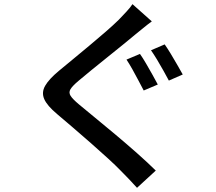

<svg xmlns="http://www.w3.org/2000/svg" viewBox="-20 -833 1040 925"><path d="M654.3 -573.2Q667.5 -554.7 683.6 -527.1Q699.7 -499.5 715.1 -471.9Q730.5 -444.3 740.2 -425.8L672.4 -397Q661.6 -417.5 647.2 -444.8Q632.8 -472.2 617.7 -499.3Q602.5 -526.4 589.4 -545.9ZM773.4 -619.1Q786.1 -601.1 802.5 -574.2Q818.8 -547.4 834.2 -520.3Q849.6 -493.2 860.4 -474.1L793.5 -444.8Q782.2 -465.8 767.3 -492.7Q752.4 -519.5 736.6 -545.7Q720.7 -571.8 707.5 -590.8ZM711.4 -730Q691.9 -715.8 670.2 -698Q648.4 -680.2 633.3 -668Q608.4 -647 572.5 -617.9Q536.6 -588.9 497.1 -557.1Q457.5 -525.4 420.7 -495.4Q383.8 -465.3 357.4 -442.9Q328.6 -418.5 319.3 -402.8Q310.1 -387.2 320.1 -371.3Q330.1 -355.5 360.4 -330.1Q391.6 -303.7 438.5 -265.6Q485.4 -227.5 537.8 -183.3Q590.3 -139.2 640.9 -94.5Q691.4 -49.8 730.5 -11.2L640.1 71.8Q622.1 51.8 602.5 31.2Q583 10.7 563.5 -8.8Q538.6 -34.7 500.7 -69.3Q462.9 -104 419.2 -142.3Q375.5 -180.7 332.8 -217.3Q290 -253.9 255.4 -283.2Q207 -323.7 193.1 -355.7Q179.2 -387.7 197.5 -419.7Q215.8 -451.7 263.2 -491.2Q292 -515.1 330.6 -546.9Q369.1 -578.6 410.6 -613.3Q452.1 -647.9 489.5 -680.4Q526.9 -712.9 552.2 -737.8Q569.3 -755.9 588.9 -776.6Q608.4 -797.4 618.2 -813Z"/></svg>

Font: Source Han Sans CN Medium
Style: Regular
Weight: 500
Designer: Ryoko NISHIZUKA  (kana, bopomofo & ideographs); Paul D. Hunt (Latin, Greek & Cyrillic); Sandoll Communications , Soo-you
Foundry: Adobe
Version: Version 2.004;hotconv 1.0.118;makeotfexe 2.5.65603